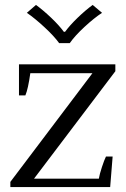

<svg xmlns="http://www.w3.org/2000/svg" viewBox="-20 -759 510 779"><path d="M89 -707 126 -739Q156 -717 188 -686.5Q220 -656 239 -630H244Q263 -656 294.5 -686.5Q326 -717 356 -739L394 -707Q362 -686 323 -650Q284 -614 263 -584H220Q199 -613 160 -649Q121 -685 89 -707ZM22 -21 355 -462H103Q94 -398 83 -372H57V-498H448V-470L118 -34H381Q384 -52 393.5 -81Q403 -110 410 -124H437L427 0H22Z"/></svg>

Font: Trirong
Style: Regular
Weight: 400
Designer: Katatrad Team
Foundry: CadsonDemak
Version: Version 1.001